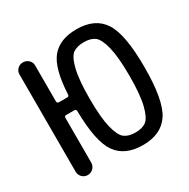

<svg xmlns="http://www.w3.org/2000/svg" viewBox="-127 -644 755 767"><g transform="rotate(-30 250.0 -260.0)"><path d="M370.6 -454.1Q352.5 -467.8 320.8 -467.8Q289.1 -467.8 270.5 -454.6Q252 -441.4 240.2 -394Q228.5 -346.7 228.5 -259.8Q228.5 -172.9 240.2 -126Q252 -79.1 270.5 -65.4Q289.1 -51.8 320.8 -51.8Q352.5 -51.8 370.6 -65.9Q388.7 -80.1 400.4 -126.5Q412.1 -172.9 412.1 -259.8Q412.1 -346.7 400.4 -393.6Q388.7 -440.4 370.6 -454.1ZM34.2 -36.1V-484.4Q34.2 -499 44.4 -509.3Q54.7 -519.5 69.8 -519.5Q85 -519.5 95.7 -509.3Q106.4 -499 106.4 -484.4V-318.4Q106.4 -310.5 115.2 -309.6H153.3Q162.1 -309.6 162.1 -318.4Q168 -436.5 206.1 -481.9Q244.1 -527.3 321.3 -527.3Q406.2 -527.3 443.8 -469.7Q481.4 -412.1 481.4 -260.3Q481.4 -108.4 443.8 -50.8Q406.2 6.8 321.3 6.8Q239.3 6.8 201.2 -46.4Q163.1 -99.6 161.1 -242.2Q161.1 -251 152.3 -251H115.2Q106.4 -251 106.4 -243.2V-36.1Q106.4 -21.5 95.7 -10.7Q85 0 69.8 0Q54.7 0 44.4 -10.7Q34.2 -21.5 34.2 -36.1Z"/></g></svg>

Font: Rounded Mgen+ 1mn regular
Style: Regular
Weight: 400
Designer: [Source Han Sans]
Ryoko NISHIZUKA  (kana & ideographs); Paul D. Hunt (Latin, Greek & Cyrillic); Wenlong ZHANG  (bopomofo
Version: Version 1.059.20150602